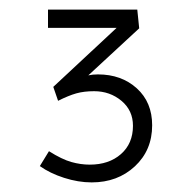

<svg xmlns="http://www.w3.org/2000/svg" viewBox="-20 -792 382 400"><path d="M171 -412Q143 -412 113.5 -421.5Q84 -431 63 -446L82 -477Q109 -460 128.5 -454.5Q148 -449 167 -449Q207 -449 232 -471Q257 -493 257 -530Q257 -562 233 -582Q209 -602 176 -602Q155 -602 139 -597.5Q123 -593 101 -582L91 -611L223 -734H80V-772H266L270 -733L164 -635Q173 -637 184 -637Q233 -637 265 -608Q297 -579 297 -531Q297 -479 261 -445.5Q225 -412 171 -412Z"/></svg>

Font: Readex Pro ExtraLight
Style: Regular
Weight: 200
Designer: Bonnie Shaver-Troup, Thomas Jockin
Foundry: Lexend
Version: Version 1.203; ttfautohint (v1.8.3)